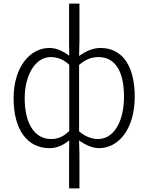

<svg xmlns="http://www.w3.org/2000/svg" viewBox="-20 -815 830 1073"><path d="M366 238H424V50L422 -30C460 -3 499 13 533 13C642 13 733 -93 733 -275C733 -439 669 -547 541 -547C501 -547 458 -529 422 -502L424 -583V-795H366V-583L367 -504C333 -528 298 -547 256 -547C146 -547 56 -438 56 -266C56 -87 135 13 256 13C301 13 337 -6 367 -31L366 50ZM266 -38C171 -38 118 -128 118 -266C118 -397 179 -496 262 -496C298 -496 333 -485 367 -453V-83C332 -49 302 -38 266 -38ZM528 -38C501 -38 461 -47 422 -81V-452C461 -486 497 -496 530 -496C632 -496 673 -403 673 -275C673 -132 614 -38 528 -38Z"/></svg>

Font: Genne Gothic Light
Style: Regular
Weight: 300
Designer: Ryoko NISHIZUKA (kana & ideographs); Paul D. Hunt (Latin, Greek & Cyrillic); Wenlong ZHANG (bopomofo); Sandoll Communica
Foundry: Adobe Systems Incorporated
Version: Version 1.004;PS 1.004;hotconv 16.6.51;makeotf.lib2.5.65220